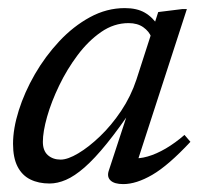

<svg xmlns="http://www.w3.org/2000/svg" viewBox="-20 -456 518 486"><path d="M255.5 -24.5 309.5 -189H320.5Q281.5 -131 250.5 -92.8Q219.5 -54.5 194 -32.2Q168.5 -10 147 -0.8Q125.5 8.5 105.5 8.5Q77.5 8.5 56.8 -1.8Q36 -12 24.5 -34.2Q13 -56.5 13 -92Q13 -130.5 27.5 -176.5Q42 -222.5 68.2 -268Q94.5 -313.5 130 -351.5Q165.5 -389.5 207.8 -412.5Q250 -435.5 296 -435.5Q326.5 -435.5 346.5 -424Q366.5 -412.5 381.5 -389.5L363 -362Q357.5 -376.5 342.8 -387Q328 -397.5 305.5 -397.5Q268.5 -397.5 236 -375Q203.5 -352.5 176.5 -316.5Q149.5 -280.5 129.8 -239.5Q110 -198.5 99.2 -160.5Q88.5 -122.5 88.5 -97Q88.5 -74.5 101.2 -63.2Q114 -52 133.5 -52Q151.5 -52 178 -67.8Q204.5 -83.5 233.2 -111Q262 -138.5 286.8 -175.5Q311.5 -212.5 325.5 -255L380.5 -425.5L441 -433H453L324 -35.5L314.5 -56Q331.5 -53.5 353.5 -59.8Q375.5 -66 399.8 -80.2Q424 -94.5 447 -114.5L462 -97Q406 -37 365.5 -13.5Q325 10 292 10Q269.5 10 259.8 0.8Q250 -8.5 255.5 -24.5Z"/></svg>

Font: Newsreader 17pt
Style: Italic
Weight: 400
Italic angle: -17°
Version: Version 1.003